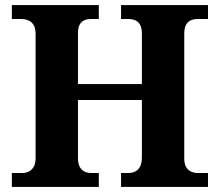

<svg xmlns="http://www.w3.org/2000/svg" viewBox="-20 -734 863 754"><path d="M26.6 0V-54.6H66.8Q82 -54.6 93.9 -60.8Q105.8 -67 112.8 -79.7Q119.8 -92.4 119.8 -112.6V-601.2Q119.8 -623.6 111.7 -636.4Q103.6 -649.2 90.7 -654.3Q77.8 -659.4 61.4 -659.4H26.6V-714H368V-659.4H337.4Q322.2 -659.4 310.6 -654.1Q299 -648.8 292.6 -636.7Q286.2 -624.6 286.2 -602.6V-403.8H537.2V-600.8Q537.2 -623.4 530.5 -636.1Q523.8 -648.8 511.6 -654.1Q499.4 -659.4 482.4 -659.4H455.4V-714H796.8V-659.4H756.6Q741.4 -659.4 729.2 -654.1Q717 -648.8 710.3 -636.1Q703.6 -623.4 703.6 -600.8V-111.8Q703.6 -91.2 710.8 -78.6Q718 -66 730 -60.3Q742 -54.6 756.6 -54.6H796.8V0H455.4V-54.6H483Q499.4 -54.6 511.6 -60.8Q523.8 -67 530.5 -80.6Q537.2 -94.2 537.2 -116.2V-341.2H286.2V-112.6Q286.2 -92.4 292.6 -79.7Q299 -67 310.6 -60.8Q322.2 -54.6 337.4 -54.6H368V0Z"/></svg>

Font: Noto Serif Hentaigana ExtraLight
Style: Regular
Weight: 200
Designer: Kazuhiro Yamada
Foundry: nipponia
Version: Version 1.000